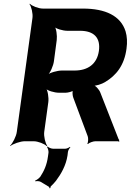

<svg xmlns="http://www.w3.org/2000/svg" viewBox="-20 -757 701 1029"><path d="M658 -496C663 -531 661 -562 653 -589C627 -672 545 -711 425 -711H210C186 -711 151 -725 140 -737L138 -735C148 -722 157 -685 154 -661L70 -50C67 -26 48 11 34 24L35 26C50 14 89 0 113 0H160C184 0 219 14 230 26L233 24C223 11 214 -26 217 -50L239 -210C242 -234 236 -274 225 -286L223 -284C233 -271 272 -260 296 -260H332C343 -260 369 -266 374 -273L372 -275C366 -268 369 -242 373 -233L450 -27C454 -18 453 6 448 13L451 15C457 8 480 0 491 0H614C615 0 616 2 617 3L620 0C619 -1 618 -2 618 -4L619 -5L618 -9C618 -9 617 -10 616 -10L518 -260C512 -277 492 -299 479 -301L478 -298C492 -295 527 -307 543 -317C603 -353 646 -406 658 -496ZM510 -484C500 -414 451 -379 380 -379H312C288 -379 247 -368 233 -355L234 -353C249 -365 266 -405 269 -429L284 -542C287 -566 282 -606 271 -618L268 -616C278 -603 317 -592 341 -592H409C483 -592 520 -555 510 -484ZM199 218 242 244C244 245 245 250 245 252L250 251C250 249 251 244 252 242C262 233 271 223 280 212C307 176 334 130 342 75L344 58C345 49 352 37 357 33L355 30C350 34 338 40 330 40H264C254 40 239 33 235 28L232 31C236 36 241 51 240 61L237 82C231 128 215 161 196 190C190 198 175 209 168 211L170 215C176 213 191 213 199 218Z"/></svg>

Font: Asimov
Style: EdgeIt
Weight: 500
Designer: Google
Version: Version 2.000980: 2014